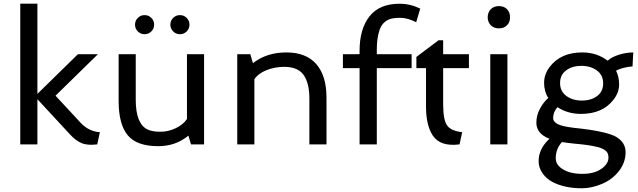

<svg xmlns="http://www.w3.org/2000/svg" viewBox="-20 -782 3458 1040"><path d="M89.8 0V-762.2H182.6V-273.4L401.9 -488.3H510.3L280.8 -263.7L417.5 -116.2Q461.4 -69.8 521 -65.9L506.8 0Q454.1 6.8 421.9 -6.8Q389.6 -20.5 358.9 -54.2L182.6 -244.6V0Z M799.8 -611.8Q784.7 -596.7 763.2 -596.7Q741.7 -596.7 726.6 -611.8Q711.4 -627 711.4 -648.4Q711.4 -669.9 726.6 -685.1Q741.7 -700.2 763.2 -700.2Q784.7 -700.2 799.8 -685.1Q814.9 -669.9 814.9 -648.4Q814.9 -627 799.8 -611.8ZM991.2 -611.8Q976.1 -596.7 954.6 -596.7Q933.1 -596.7 918 -611.8Q902.8 -627 902.8 -648.4Q902.8 -669.9 918 -685.1Q933.1 -700.2 954.6 -700.2Q976.1 -700.2 991.2 -685.1Q1006.3 -669.9 1006.3 -648.4Q1006.3 -627 991.2 -611.8ZM622.6 -234.9V-488.3H715.3V-240.7Q715.3 -110.4 780.3 -80.1Q805.7 -68.4 848.6 -68.4Q891.6 -68.4 931.6 -87.4Q971.7 -106.4 992.7 -137.2V-488.3H1085.4V0H1014.6L1000.5 -47.4Q931.6 9.8 837.4 9.8Q720.2 9.8 671.4 -49.8Q622.6 -109.4 622.6 -234.9Z M1748.5 -253.4V0H1655.8V-247.6Q1655.8 -332 1624.5 -376Q1593.3 -419.9 1519.5 -419.9Q1468.3 -419.9 1423.3 -401.9Q1378.4 -383.8 1357.9 -352.5V0H1265.1V-488.3H1335.9L1350.1 -439.9Q1424.3 -498 1531.2 -498Q1638.2 -498 1693.4 -434.6Q1748.5 -371.1 1748.5 -253.4Z M1927.7 0V-413.1H1837.4V-488.3H1927.7V-506.8Q1927.7 -625 1981.4 -693.4Q2035.2 -761.7 2144 -761.7Q2202.6 -761.7 2256.3 -735.4L2234.4 -661.6Q2187.5 -685.5 2147.5 -685.5Q2107.4 -685.5 2086.9 -676.8Q2048.8 -660.2 2035.2 -617.2Q2021 -574.7 2021 -512.7V-488.3H2209.5V-413.1H2021V0Z M2287.6 -202.1V-413.1H2235.4V-473.6L2355.5 -564H2380.4V-488.3H2520V-413.1H2380.4V-215.8Q2380.9 -132.8 2401.4 -103Q2421.9 -73.2 2483.4 -65.9L2469.2 0Q2365.2 13.7 2324.2 -47.9Q2288.1 -102.5 2287.6 -202.1Z M2635.7 0V-488.3H2728.5V0ZM2638.7 -645Q2622.1 -661.1 2621.6 -688.5Q2622.1 -715.8 2638.7 -732.4Q2655.3 -749 2682.6 -749Q2710 -749 2726.1 -732.4Q2742.7 -715.8 2742.7 -688.5Q2742.7 -661.1 2726.1 -645Q2710 -628.4 2682.6 -628.4Q2655.3 -628.4 2638.7 -645Z M2990.2 75.7Q2990.2 104 3013.7 124Q3055.7 159.7 3133.8 159.7Q3210.9 160.2 3252.9 120.1Q3275.4 98.6 3275.9 73.2Q3276.4 47.9 3261.7 35.2Q3247.1 22.5 3218.3 14.6Q3189.5 7.8 3162.1 3.9Q3134.8 0 3091.8 -3.9Q3048.8 -8.3 3023.9 -12.7Q2990.2 24.4 2990.2 75.7ZM3247.1 -330.6Q3247.1 -375.5 3212.9 -400.4Q3178.7 -425.3 3128.9 -425.3Q3079.1 -425.3 3046.9 -400.9Q3013.7 -377 3013.7 -332Q3013.7 -287.1 3047.9 -262.2Q3082 -237.3 3131.8 -237.3Q3181.6 -237.3 3214.4 -261.7Q3247.1 -286.1 3247.1 -330.6ZM2897.5 90.8Q2897.5 23.9 2956.1 -30.3Q2885.3 -57.6 2885.3 -117.7Q2885.3 -155.8 2903.8 -191.4Q2922.4 -227.1 2949.7 -251.5Q2927.2 -286.1 2927.2 -333Q2927.2 -379.9 2957 -418.9Q3016.6 -498 3133.8 -498Q3213.4 -498 3271.5 -453.1Q3292 -472.7 3332 -485.4Q3372.1 -498 3410.2 -498L3406.2 -422.4Q3354 -418 3316.9 -399.4Q3333.5 -367.2 3333.5 -324.2Q3333.5 -281.2 3303.7 -242.7Q3244.6 -165 3127 -165Q3054.7 -165 2999.5 -201.7Q2976.1 -173.8 2976.1 -143.1Q2975.6 -107.4 3053.7 -94.7Q3087.9 -88.9 3130.4 -85Q3172.4 -80.1 3214.4 -72.3Q3256.8 -64.5 3291 -52.7Q3325.2 -41 3346.7 -17.1Q3368.2 6.8 3368.7 41Q3368.7 98.6 3332.5 144.5Q3296.9 190.4 3241.2 213.9Q3185.5 237.3 3134.3 237.8Q3083 237.8 3043.9 229Q3004.9 220.7 2971.7 203.1Q2938.5 185.5 2918 155.3Q2897.5 126 2897.5 90.8Z"/></svg>

Font: Spinnaker
Style: Regular
Weight: 400
Designer: Elena Albertoni
Foundry: Elena Albertoni
Version: Version 1.001